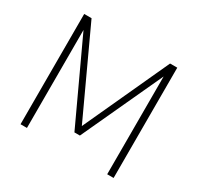

<svg xmlns="http://www.w3.org/2000/svg" viewBox="-150 -884 1096 1063"><g transform="rotate(30 398.0 -352.5)"><path d="M100 0V-705H147L405 -148H393L649 -705H695V0H654V-649H665L416 -110H381L130 -650H141V0Z"/></g></svg>

Font: Nunito Sans 10pt SemiCondensed ExtraLight
Style: Regular
Weight: 250
Width: 4
Designer: Vernon Adams
Foundry: Vernon Adams
Version: Version 3.101;gftools[0.9.27]